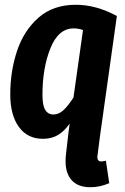

<svg xmlns="http://www.w3.org/2000/svg" viewBox="-20 -566 525 805"><path d="M424 108 438 202Q399 219 359 219Q308 219 281.5 190.5Q255 162 255 111Q255 95 256 87L266 -1L272 -48Q251 -17 224 -0.5Q197 16 160 16Q95 16 59 -34Q23 -84 23 -170Q23 -267 51.5 -352.5Q80 -438 141.5 -492Q203 -546 298 -546Q383 -546 470 -499L400 -1L389 84L388 92Q388 111 405 111Q409 111 424 108ZM288 -157 328 -440Q309 -447 289 -447Q225 -447 191.5 -364Q158 -281 158 -168Q158 -125 169.5 -105.5Q181 -86 204 -86Q227 -86 246.5 -104.5Q266 -123 288 -157Z"/></svg>

Font: Fira Sans Extra Condensed SemiBold
Style: Italic
Weight: 600
Width: 3
Italic angle: -8°
Designer: Carrois Corporate & Edenspiekermann AG
Foundry: Carrois Corporate GbR & Edenspiekermann AG
Version: Version 4.203